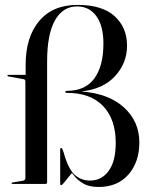

<svg xmlns="http://www.w3.org/2000/svg" viewBox="-20 -732 594 764"><path d="M534.5 -165.5Q534.5 -87 491 -37.5Q447.5 12 373 12Q334.5 12 311.5 -1.8Q288.5 -15.5 278 -29.2Q267.5 -43 266.5 -43Q265 -43 255.8 -31.2Q246.5 -19.5 236.8 -7.5Q227 4.5 224 4.5Q219.5 4.5 219.5 1V-137Q219.5 -143 223.5 -143Q226.5 -143 228 -139L233.5 -124.5Q251 -61 276.5 -37.2Q302 -13.5 338 -13.5Q384.5 -13.5 412.5 -52Q440.5 -90.5 440.5 -163.5Q440.5 -257.5 390.2 -310Q340 -362.5 246.5 -362.5Q240 -362.5 240 -366.5Q240 -370.5 246.5 -370.5Q319.5 -370.5 355.5 -420Q391.5 -469.5 391.5 -558.5Q391.5 -629.5 363.2 -668Q335 -706.5 287 -706.5Q230 -706.5 198.8 -651.2Q167.5 -596 167.5 -487V-7.5Q167.5 0 160 0H29Q26 0 26 -2.5Q26 -5 30.5 -6L69.5 -12.5Q81 -14.5 81 -23V-407.5Q81 -416 73.5 -417L13 -428Q9.5 -428.5 9.5 -431.5Q9.5 -434 13 -434H82V-474Q82 -584 135.8 -648.2Q189.5 -712.5 288.5 -712.5Q387 -712.5 436.2 -667.5Q485.5 -622.5 485.5 -550.5Q485.5 -481 438 -429.2Q390.5 -377.5 303.5 -368Q413 -360 473.8 -304Q534.5 -248 534.5 -165.5Z"/></svg>

Font: Fraunces 144pt S000
Style: Regular
Weight: 400
Version: Version 1.000; ttfautohint (v1.8.3)